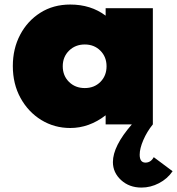

<svg xmlns="http://www.w3.org/2000/svg" viewBox="-20 -548 780 846"><path d="M289.5 16Q373 16 445.5 -40V0H653.5V-512H445.5V-479Q380.5 -528 289.5 -528Q215 -528 158 -492Q101 -456 68.8 -394.8Q36.5 -333.5 36.5 -257Q36.5 -178 70.5 -116.2Q104.5 -54.5 162 -19.2Q219.5 16 289.5 16ZM353.5 -160Q311.5 -160 284 -187.2Q256.5 -214.5 256.5 -256Q256.5 -297.5 284.2 -324.8Q312 -352 353.5 -352Q395 -352 422.2 -324.8Q449.5 -297.5 449.5 -256Q449.5 -214.5 422.5 -187.2Q395.5 -160 353.5 -160ZM603.5 278.5Q643.5 278.5 680.5 259.2Q717.5 240 740.5 206.5L657.5 144.5Q644.5 168.5 621 168.5Q595.5 168.5 595.5 133.5Q595.5 106.5 611.5 69.2Q627.5 32 653.5 0H561Q477.5 96 477.5 166Q477.5 212.5 513.5 245.5Q549.5 278.5 603.5 278.5Z"/></svg>

Font: Spartan Black
Style: Regular
Weight: 900
Designer: Matt Bailey, Mirko Velimirovic
Foundry: Matt Bailey
Version: Version 1.003; ttfautohint (v1.8.3)